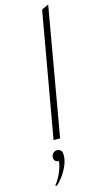

<svg xmlns="http://www.w3.org/2000/svg" viewBox="-145 -762 538 1047"><g transform="rotate(-15 123.5 -238.5)"><path d="M84 0 208 -704 247 -722 121 0ZM37.5 245 28.5 242Q41 228 53 206.2Q65 184.5 73.2 161Q81.5 137.5 82.5 118Q71.5 118 63.5 111Q55.5 104 55.5 92Q55.5 77.5 64.5 67.8Q73.5 58 88.5 58Q100 58 108.2 66Q116.5 74 116.5 93Q116.5 121 103.8 150.8Q91 180.5 72.5 205.8Q54 231 37.5 245Z"/></g></svg>

Font: Overpass Thin
Style: Italic
Weight: 250
Italic angle: -10°
Designer: Delve Withrington, Dave Bailey, Thomas Jockin
Foundry: Delve Fonts LLC
Version: Version 4.000